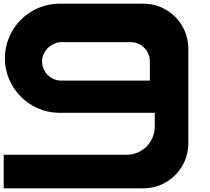

<svg xmlns="http://www.w3.org/2000/svg" viewBox="-20 -820 1140 1040"><path d="M757.6 -800H295.4C135.8 -796.5 6.3 -664.2 6.3 -504.5C6.3 -344.9 135.8 -212.5 295.4 -209H818.2V-133.3C818.1 -49.8 750.2 18.1 666.7 18.2H0V200H757.6C891.3 199.8 999.8 91.3 1000 -42.4V-557.6C999.8 -691.3 891.3 -799.8 757.6 -800ZM791.7 -383.3H312.5H312.2C254.6 -383.3 207.9 -430.1 207.9 -487.6C207.9 -490.4 208.1 -494.9 208.3 -497.6C214.5 -549.5 262 -591.7 314.2 -591.7C314.5 -591.7 314.9 -591.7 315.1 -591.7H687.5C745 -591.7 791.7 -545 791.7 -487.5Z"/></svg>

Font: Kubos
Style: Light
Weight: 300
Version: Version 001.000